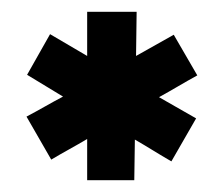

<svg xmlns="http://www.w3.org/2000/svg" viewBox="-20 -740 375 326"><path d="M128 -504V-434H208C208 -457 209 -480 209 -503C230 -491 250 -478 271 -466C285 -490 299 -515 313 -539L250 -575C272 -587 293 -600 315 -612C302 -635 288 -658 275 -681L211 -645C211 -670 212 -695 212 -720H128V-645L65 -682C52 -659 39 -636 26 -613L87 -576C66 -565 46 -553 25 -542L67 -469C87 -481 108 -492 128 -504Z"/></svg>

Font: Hejaz SemiBold
Style: Regular
Weight: 600
Designer: Bandar Raffah (Arabic) and Santiago Orozco (Latin)
Foundry: Caramella and Typemade
Version: Version 1.010;hotconv 1.0.109;makeotfexe 2.5.65596